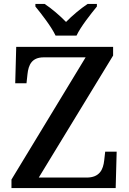

<svg xmlns="http://www.w3.org/2000/svg" viewBox="-20 -951 653 971"><path d="M261 -771H367C388 -816 439 -880 470 -918V-931H423C388 -908 344 -871 314 -840C284 -871 241 -908 206 -931H159V-918C190 -880 240 -816 261 -771ZM38 0H565L570 -184H512L507 -140C502 -94 484 -53 418 -53H176L552 -670V-714H62L57 -530H114L119 -576C124 -623 141 -661 201 -661H413L38 -43Z"/></svg>

Font: Noto Serif Gurmukhi Medium
Style: Regular
Weight: 500
Designer: Vaibhav Singh and the Monotype Design Team
Foundry: Monotype Imaging Inc.
Version: Version 2.004